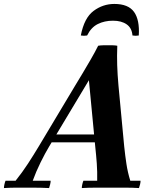

<svg xmlns="http://www.w3.org/2000/svg" viewBox="-88 -952 780 974"><path d="M-68 2Q-68 -6 -65.5 -17Q-63 -28 -60 -35H-9Q26 -79 54 -122Q82 -165 109 -210L294 -519Q310 -545 330 -578.5Q350 -612 371.5 -649Q393 -686 410 -720Q421 -722 440 -722.5Q459 -723 478.5 -722.5Q498 -722 507 -720L363 -545L162 -210Q141 -175 118 -128.5Q95 -82 78 -35H169Q169 -28 166.5 -17Q164 -6 161 2Q120 0 82.5 0Q45 0 28 0Q10 0 -11.5 0Q-33 0 -68 2ZM573 -35H625Q625 -27 622.5 -16.5Q620 -6 617 2Q583 0 552.5 0Q522 0 469 0Q431 0 396 0Q361 0 327 2Q327 -6 329.5 -17Q332 -28 335 -35H405Q406 -81 403 -122.5Q400 -164 395 -210L363 -545L507 -720Q505 -669 506.5 -621.5Q508 -574 513 -518L542 -210Q547 -162 553.5 -119.5Q560 -77 573 -35ZM425 -230H160L169 -270H434ZM322 -772Q339 -861 386.5 -896.5Q434 -932 492 -932Q563 -932 592 -891.5Q621 -851 616 -772Q600 -769 584 -772Q581 -810 554.5 -828.5Q528 -847 485 -847Q442 -847 408 -830Q374 -813 354 -772Q338 -769 322 -772Z"/></svg>

Font: Poltawski Nowy
Style: Bold Italic
Weight: 700
Italic angle: -12°
Designer: Adam Pótawski, Mateusz Machalski, Borys Kosmynka, Ania Wieluska
Foundry: Capitalics.wtf
Version: Version 1.001;gftools[0.9.25]